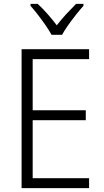

<svg xmlns="http://www.w3.org/2000/svg" viewBox="-20 -967 534 987"><path d="M438 0H91V-714H438V-663H148V-400H421V-349H148V-51H438ZM245 -788Q233 -810 214 -837.5Q195 -865 174.5 -891.5Q154 -918 137 -937V-947H174Q198 -925 224 -895.5Q250 -866 272 -837Q295 -867 320 -894Q345 -921 371 -947H409V-937Q391 -917 370 -890.5Q349 -864 330 -837Q311 -810 299 -788Z"/></svg>

Font: Noto Sans Khmer UI SemiCondensed Light
Style: Regular
Weight: 300
Width: 4
Designer: Danh Hong and the Monotype Design Team
Foundry: Monotype Imaging Inc.
Version: Version 2.002; ttfautohint (v1.8.4.7-5d5b)